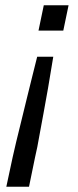

<svg xmlns="http://www.w3.org/2000/svg" viewBox="-20 -530 294 728"><path d="M4 178 28 66Q33 43 41.5 7.5Q50 -28 60.5 -70Q71 -112 81.5 -156Q92 -200 102.5 -241Q113 -282 121 -315H182Q171 -248 162 -195Q153 -142 145 -100.5Q137 -59 131.5 -27.5Q126 4 121.5 27Q117 50 113 66L90 178ZM126 -414 146 -510H240L220 -414Z"/></svg>

Font: Saira Expanded
Style: Italic
Weight: 400
Width: 7
Italic angle: -12°
Designer: Hector Gatti with collaboration of the Omnibus-Type team
Foundry: Omnibus-Type
Version: Version 1.101